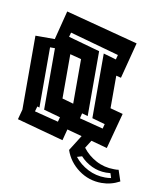

<svg xmlns="http://www.w3.org/2000/svg" viewBox="-77 -568 617 772"><g transform="rotate(10 232.0 -182.5)"><path d="M206 3 15 -49 26 -90V-392H105L135 -510L432 -432L394 -285L374 -290V-157L426 -143L387 3L218 -43ZM289 -375V-110L265 -117L260 -96L357 -71L362 -90L309 -105V-369L361 -354L366 -373L165 -429L160 -411ZM112 -105V-356H92V-110L83 -113L77 -92L175 -67L180 -86ZM177 -162 223 -149V-150V-331L177 -343ZM239 37 295 -52 330 -29 301 17Q323 46 356.5 64Q390 82 430 82Q435 82 440 82Q445 82 449 81L464 126Q429 145 390 145Q338 145 296.5 114.5Q255 84 239 37ZM425 119 419 100Q410 101 401 101Q370 101 342.5 88Q315 75 295 53L275 59Q297 87 330 104Q363 121 401 121Q407 121 413 120.5Q419 120 425 119Z"/></g></svg>

Font: Blaka Hollow
Style: Regular
Weight: 400
Designer: Mohamed Gaber
Foundry: Kief Type Foundry
Version: Version 1.003; ttfautohint (v1.8.4.7-5d5b)